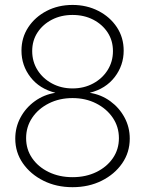

<svg xmlns="http://www.w3.org/2000/svg" viewBox="-20 -757 594 786"><path d="M276.9 9.3Q210.9 9.3 158 -17.1Q105 -43.5 73.7 -88.4Q42.5 -133.3 42.5 -189.5Q42.5 -236.3 64 -276.1Q85.4 -315.9 122.6 -342.8Q159.7 -369.6 206.1 -377V-377.4Q141.6 -393.6 104.7 -441.2Q67.9 -488.8 67.9 -549.8Q67.9 -603 95.7 -645.3Q123.5 -687.5 170.9 -712.2Q218.3 -736.8 276.9 -736.8Q335 -736.8 382.6 -712.4Q430.2 -688 458.3 -645.8Q486.3 -603.5 486.3 -549.8Q486.3 -489.3 449.5 -441.4Q412.6 -393.6 348.1 -377.4V-377Q394.5 -369.6 431.4 -342.8Q468.3 -315.9 489.7 -276.1Q511.2 -236.3 511.2 -189.5Q511.2 -133.3 480.2 -88.4Q449.2 -43.5 396.2 -17.1Q343.3 9.3 276.9 9.3ZM276.9 -31.7Q331.5 -31.7 374.5 -52.7Q417.5 -73.7 442.1 -109.6Q466.8 -145.5 466.8 -191.4Q466.8 -237.8 441.7 -274.9Q416.5 -312 373.5 -333.7Q330.6 -355.5 276.9 -355.5Q223.1 -355.5 179.9 -333.7Q136.7 -312 111.8 -274.9Q86.9 -237.8 86.9 -191.4Q86.9 -145.5 111.6 -109.6Q136.2 -73.7 179.4 -52.7Q222.7 -31.7 276.9 -31.7ZM276.9 -395Q323.7 -395 361.3 -415.3Q398.9 -435.5 420.7 -470.2Q442.4 -504.9 442.4 -547.9Q442.4 -590.8 420.7 -624Q398.9 -657.2 361.6 -676.5Q324.2 -695.8 276.9 -695.8Q230 -695.8 192.6 -676.5Q155.3 -657.2 133.5 -624Q111.8 -590.8 111.8 -547.9Q111.8 -504.9 133.5 -470.2Q155.3 -435.5 192.9 -415.3Q230.5 -395 276.9 -395Z"/></svg>

Font: Inter 28pt ExtraLight
Style: Regular
Weight: 250
Designer: Rasmus Andersson
Foundry: rsms
Version: Version 4.001;git-66647c0bb